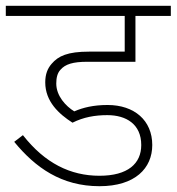

<svg xmlns="http://www.w3.org/2000/svg" viewBox="-20 -642 609 662"><path d="M350 -245C415 -245 467 -214 467 -142C467 -78 421 -36 323 -36C223 -36 135 -79 59 -176L29 -153C102 -64 192 0 323 0C446 0 505 -62 505 -142C505 -227 443 -280 351 -280C302 -280 266 -271 236 -258C207 -276 174 -311 174 -354C174 -374 178 -390 188 -401C205 -421 232 -429 281 -429H447V-587H569V-622H0V-587H410V-464H288C213 -464 181 -449 158 -422C144 -406 136 -386 136 -358C136 -292 183 -249 230 -219C268 -238 307 -245 350 -245Z"/></svg>

Font: Noto Sans Devanagari UI ExtraLight
Style: Regular
Weight: 200
Designer: Jelle Bosma - Monotype Design Team
Foundry: Monotype Imaging Inc.
Version: Version 2.003